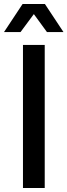

<svg xmlns="http://www.w3.org/2000/svg" viewBox="-28 -933 335 953"><path d="M86 0V-710H194V0ZM-8 -774 84 -913H195L287 -774H205L140 -863L74 -774Z"/></svg>

Font: Geist Med
Style: Regular
Weight: 400
Designer: Basement.studio, Andrés Briganti, Mateo Zaragoza
Foundry: Basement.studio, Vercel, Andrés Briganti, Guido Ferreyra, Mateo Zaragoza
Version: Version 1.401